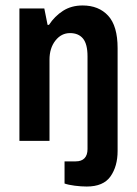

<svg xmlns="http://www.w3.org/2000/svg" viewBox="-20 -515 501 702"><path d="M410 -339V37Q410 93 384 130Q358 167 297 167Q277 167 253.5 164Q230 161 216 156V75H257Q278 75 289 63.5Q300 52 300 30V-309Q300 -354 283.5 -374Q267 -394 236 -394Q204 -394 182.5 -366.5Q161 -339 161 -297V0H51V-484H142L154 -424H159Q180 -456 210.5 -475.5Q241 -495 282 -495Q341 -495 375.5 -457.5Q410 -420 410 -339Z"/></svg>

Font: Pragati Narrow
Style: Bold
Weight: 700
Designer: Hector Gatti, Marcela Romero, Pablo Cosgaya and Nicolas Silva
Foundry: Omnibus-Type
Version: Version 1.010; ttfautohint (v1.3)